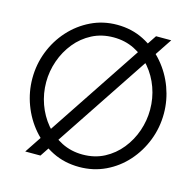

<svg xmlns="http://www.w3.org/2000/svg" viewBox="-105 -824 961 939"><g transform="rotate(15 375.5 -355.0)"><path d="M375 5Q300 5 239 -25.5Q178 -56 134 -107Q90 -158 66 -222.5Q42 -287 42 -355Q42 -426 67 -490.5Q92 -555 137.5 -605.5Q183 -656 244 -685.5Q305 -715 376 -715Q450 -715 511 -684Q572 -653 616.5 -601Q661 -549 684.5 -485Q708 -421 708 -354Q708 -283 683 -218.5Q658 -154 613 -103.5Q568 -53 507 -24Q446 5 375 5ZM112 -355Q112 -297 131 -244Q150 -191 185 -149Q220 -107 268.5 -82.5Q317 -58 375 -58Q436 -58 484.5 -83.5Q533 -109 567.5 -152Q602 -195 620 -247.5Q638 -300 638 -355Q638 -413 619 -466Q600 -519 564.5 -561Q529 -603 481 -627Q433 -651 375 -651Q315 -651 266.5 -626Q218 -601 183.5 -558.5Q149 -516 130.5 -463Q112 -410 112 -355ZM650 -710 178 0H101L573 -710Z"/></g></svg>

Font: Raleway
Style: Regular
Weight: 400
Designer: Matt McInerney, Pablo Impallari, Rodrigo Fuenzalida
Foundry: Matt McInerney, Pablo Impallari, Rodrigo Fuenzalida
Version: Version 4.101;RELEASE